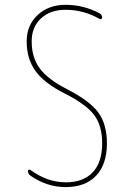

<svg xmlns="http://www.w3.org/2000/svg" viewBox="-20 -760 540 790"><path d="M245.1 -376Q162.1 -418 126 -467.8Q89.8 -517.6 89.8 -589.8Q89.8 -656.2 134.8 -698.2Q179.7 -740.2 250 -740.2Q324.2 -740.2 389.6 -705.1Q399.4 -700.2 400.4 -688.5Q400.4 -684.6 397 -682.1Q393.6 -679.7 390.6 -681.6Q324.2 -719.7 250 -719.7Q186.5 -719.7 148.4 -684.1Q110.4 -648.4 110.4 -589.8Q110.4 -523.4 143.6 -478.5Q176.8 -433.6 254.9 -393.6Q348.6 -345.7 384.3 -297.4Q419.9 -249 419.9 -169.9Q419.9 -84 375.5 -37.1Q331.1 9.8 250 9.8Q172.9 9.8 105.5 -37.1Q95.7 -43.9 94.7 -55.7Q94.7 -59.6 98.1 -61.5Q101.6 -63.5 105.5 -60.5Q175.8 -9.8 250 -9.8Q323.2 -9.8 361.8 -51.3Q400.4 -92.8 400.4 -169.9Q400.4 -243.2 367.2 -287.1Q334 -331.1 245.1 -376Z"/></svg>

Font: Rounded-X Mgen+ 1m thin
Style: Regular
Weight: 100
Designer: [Source Han Sans]
Ryoko NISHIZUKA  (kana & ideographs); Paul D. Hunt (Latin, Greek & Cyrillic); Wenlong ZHANG  (bopomofo
Version: Version 1.059.20150602